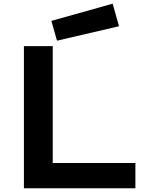

<svg xmlns="http://www.w3.org/2000/svg" viewBox="-20 -1011 789 1031"><path d="M108.4 -763.2H263.2V-135.7H707V0H108.4ZM255.9 -898.9 585 -991.2 619.1 -870.1 286.1 -792.5Z"/></svg>

Font: Krona One
Style: Regular
Weight: 400
Version: Version 1.003